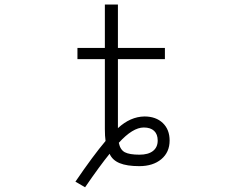

<svg xmlns="http://www.w3.org/2000/svg" viewBox="-20 -711 1040 834"><path d="M496.1 -90.8Q502 -60.5 522 -49.8Q542 -39.1 585.9 -39.1Q624 -39.1 644.5 -55.2Q665 -71.3 665 -100.6Q665 -127.9 649.4 -142.6Q633.8 -157.2 604.5 -157.2Q556.6 -157.2 496.1 -90.8ZM438.5 -98.6Q435.5 -120.1 435.5 -150.4V-454.1H316.4V-502.9H435.5V-691.4H492.2V-502.9H696.3V-454.1H492.2V-155.3V-154.3Q545.9 -204.1 607.4 -205.1Q657.2 -205.1 687 -176.8Q716.8 -148.4 716.8 -100.6Q716.8 -49.8 680.7 -19.5Q644.5 10.7 585 10.7Q531.2 10.7 499.5 -2.4Q467.8 -15.6 456.1 -43Q413.1 9.8 349.6 102.5L307.6 78.1Q384.8 -35.2 438.5 -98.6Z"/></svg>

Font: GenEi Gothic M Light
Style: Regular
Weight: 300
Designer: o_tamon (Modified); [Source Han Sans]
Ryoko NISHIZUKA  (kana & ideographs); Paul D. Hunt (Latin, Greek & Cyrillic); Wenl
Version: Version 1.1a;Original Version 1.004